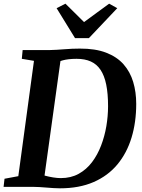

<svg xmlns="http://www.w3.org/2000/svg" viewBox="-28 -1015 773 1043"><path d="M95 -743H241Q280.5 -744 322.5 -747.5Q364.5 -751 405.5 -751Q489.5 -751.5 548.2 -729Q607 -706.5 643 -665.8Q679 -625 695.5 -570Q712 -515 712 -450.5Q712 -351 686.5 -267.2Q661 -183.5 609.8 -121.8Q558.5 -60 480.5 -26Q402.5 8 297.5 8Q281.5 8 263 6.8Q244.5 5.5 225 4Q205.5 2.5 186.5 1.2Q167.5 0 149.5 0H-8.5L-3.5 -44L71.5 -58L156.5 -684.5L90.5 -695.5ZM209 -26 195.5 -68.5Q200.5 -65 219 -60Q237.5 -55 260.5 -51.2Q283.5 -47.5 302 -47.5Q357.5 -47.5 399.5 -70.8Q441.5 -94 471.8 -134Q502 -174 521.2 -224.5Q540.5 -275 549.8 -330Q559 -385 559 -438Q559 -506.5 549 -555.5Q539 -604.5 518.2 -635.5Q497.5 -666.5 465.2 -681Q433 -695.5 388 -695.5Q364 -695.5 345.2 -693.2Q326.5 -691 313 -687.2Q299.5 -683.5 291 -679.5L304 -709.5ZM379.5 -808 279.5 -970.5 327.5 -995Q353 -970 378.2 -945Q403.5 -920 428.5 -895Q462 -920 496.5 -945Q531 -970 565 -995L609 -970.5L455 -808Z"/></svg>

Font: Merriweather 28pt
Style: Bold Italic
Weight: 700
Italic angle: -7.8°
Version: Version 2.101